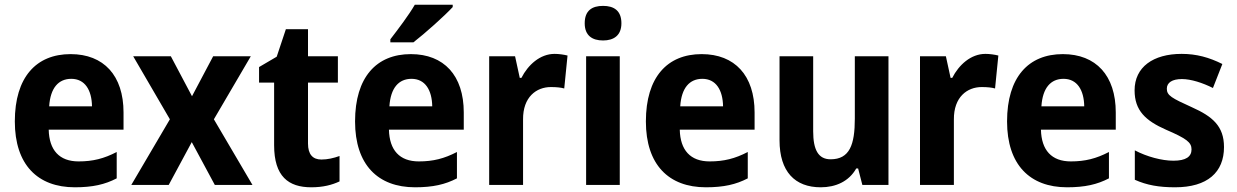

<svg xmlns="http://www.w3.org/2000/svg" viewBox="-20 -786 5258 816"><path d="M280 -556C134 -556 43 -458 43 -270C43 -86 140 10 298 10C374 10 426 -2 476 -28V-140C422 -112 375 -100 314 -100C232 -100 189 -148 187 -235H505V-308C505 -465 421 -556 280 -556ZM283 -451C341 -451 370 -403 371 -334H189C194 -413 229 -451 283 -451Z M702 -279 538 0H697L795 -182L893 0H1053L889 -279L1046 -547H886L796 -377L706 -547H546Z M1346 -108C1309 -108 1289 -130 1289 -176V-435H1416V-547H1289V-662H1195L1156 -545L1081 -501V-435H1145V-169C1145 -36 1206 10 1303 10C1353 10 1391 0 1423 -15V-123C1398 -114 1372 -108 1346 -108Z M1904 -756V-766H1743C1717 -721 1672 -662 1639 -619V-606H1737C1786 -644 1870 -719 1904 -756ZM1726 -556C1580 -556 1489 -458 1489 -270C1489 -86 1586 10 1744 10C1820 10 1872 -2 1922 -28V-140C1868 -112 1821 -100 1760 -100C1678 -100 1635 -148 1633 -235H1951V-308C1951 -465 1867 -556 1726 -556ZM1729 -451C1787 -451 1816 -403 1817 -334H1635C1640 -413 1675 -451 1729 -451Z M2337 -557C2275 -557 2224 -510 2196 -455H2189L2169 -547H2059V0H2203V-278C2202 -374 2260 -416 2321 -416C2346 -416 2364 -414 2378 -410L2392 -550C2376 -554 2355 -557 2337 -557Z M2543 -761C2496 -761 2465 -741 2465 -687C2465 -635 2497 -614 2543 -614C2588 -614 2621 -635 2621 -687C2621 -741 2589 -761 2543 -761ZM2614 -547H2471V0H2614Z M2962 -556C2816 -556 2725 -458 2725 -270C2725 -86 2822 10 2980 10C3056 10 3108 -2 3158 -28V-140C3104 -112 3057 -100 2996 -100C2914 -100 2871 -148 2869 -235H3187V-308C3187 -465 3103 -556 2962 -556ZM2965 -451C3023 -451 3052 -403 3053 -334H2871C2876 -413 2911 -451 2965 -451Z M3756 -547H3613V-282C3613 -171 3591 -109 3510 -109C3458 -109 3436 -149 3436 -228V-547H3293V-190C3293 -56 3359 10 3468 10C3532 10 3588 -15 3619 -70H3627L3645 0H3756Z M4168 -557C4106 -557 4055 -510 4027 -455H4020L4000 -547H3890V0H4034V-278C4033 -374 4091 -416 4152 -416C4177 -416 4195 -414 4209 -410L4223 -550C4207 -554 4186 -557 4168 -557Z M4497 -556C4351 -556 4260 -458 4260 -270C4260 -86 4357 10 4515 10C4591 10 4643 -2 4693 -28V-140C4639 -112 4592 -100 4531 -100C4449 -100 4406 -148 4404 -235H4722V-308C4722 -465 4638 -556 4497 -556ZM4500 -451C4558 -451 4587 -403 4588 -334H4406C4411 -413 4446 -451 4500 -451Z M5182 -161C5182 -250 5133 -291 5046 -330C4960 -369 4939 -380 4939 -409C4939 -435 4962 -450 5003 -450C5042 -450 5091 -434 5135 -412L5175 -514C5119 -542 5065 -557 5002 -557C4881 -557 4802 -501 4802 -402C4802 -316 4849 -273 4935 -235C5023 -197 5044 -181 5044 -151C5044 -120 5020 -103 4967 -103C4918 -103 4854 -120 4803 -147V-22C4854 1 4906 10 4974 10C5112 10 5182 -54 5182 -161Z"/></svg>

Font: Noto Sans Khmer SemiCondensed
Style: Bold
Weight: 700
Width: 4
Designer: Danh Hong and the Monotype Design Team
Foundry: Monotype Imaging Inc.
Version: Version 2.004